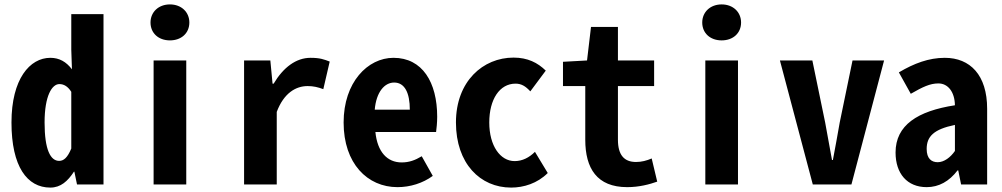

<svg xmlns="http://www.w3.org/2000/svg" viewBox="-20 -836 4540 870"><path d="M208 14C255 14 287 -15 315 -58H317L329 0H449V-772H303V-611L306 -522C280 -556 249 -574 208 -574C115 -574 32 -478 32 -281C32 -81 103 14 208 14ZM248 -107C209 -107 182 -157 182 -281C182 -403 216 -455 249 -455C269 -455 287 -445 303 -420V-163C286 -122 269 -107 248 -107Z M676 0H824V-562H676ZM750 -653C802 -653 838 -686 838 -734C838 -781 802 -816 750 -816C698 -816 662 -781 662 -734C662 -686 698 -653 750 -653Z M1086 0H1234V-329C1266 -414 1320 -446 1374 -446C1400 -446 1421 -441 1445 -432L1474 -557C1448 -567 1430 -574 1387 -574C1322 -574 1264 -531 1220 -457H1215L1205 -562H1086Z M1781 12C1839 12 1896 -6 1941 -39L1891 -128C1861 -110 1834 -100 1800 -100C1735 -100 1690 -147 1681 -238H1956C1958 -252 1961 -280 1961 -307C1961 -463 1894 -574 1763 -574C1646 -574 1537 -463 1537 -281C1537 -95 1645 12 1781 12ZM1678 -339C1685 -420 1723 -462 1766 -462C1814 -462 1837 -415 1837 -339Z M2296 14C2353 14 2415 -5 2462 -52L2404 -148C2378 -122 2347 -106 2312 -106C2247 -106 2197 -175 2197 -281C2197 -386 2244 -457 2316 -457C2342 -457 2361 -446 2383 -422L2453 -516C2416 -552 2371 -575 2307 -575C2169 -575 2046 -468 2046 -281C2046 -95 2156 14 2296 14Z M2822 12C2877 12 2924 -1 2958 -13L2933 -118C2910 -108 2887 -102 2862 -102C2808 -102 2780 -134 2780 -203V-446H2944V-562H2780V-714H2658L2640 -562L2531 -556V-446H2632V-203C2632 -73 2685 12 2822 12Z M3176 0H3324V-562H3176ZM3250 -653C3302 -653 3338 -686 3338 -734C3338 -781 3302 -816 3250 -816C3198 -816 3162 -781 3162 -734C3162 -686 3198 -653 3250 -653Z M3663 0H3838L3986 -562H3843L3785 -281C3775 -224 3765 -168 3754 -111H3750C3740 -168 3729 -224 3719 -281L3661 -562H3514Z M4179 12C4234 12 4281 -14 4319 -64H4322L4335 0H4453V-343C4453 -496 4376 -574 4261 -574C4189 -574 4122 -549 4053 -508L4107 -411C4161 -442 4194 -458 4232 -458C4276 -458 4306 -419 4307 -359C4138 -333 4038 -269 4038 -145C4038 -49 4091 12 4179 12ZM4229 -101C4201 -101 4179 -117 4179 -161C4179 -217 4210 -250 4307 -270V-152C4287 -123 4258 -101 4229 -101Z"/></svg>

Font: Noto Sans Mono CJK SC
Style: Bold
Weight: 700
Designer: Ryoko NISHIZUKA 西塚涼子 (kana, bopomofo & ideographs); Paul D. Hunt (Latin, Greek & Cyrillic); Sandoll Communications 산돌커뮤니
Foundry: Adobe
Version: Version 2.004;hotconv 1.0.118;makeotfexe 2.5.65603